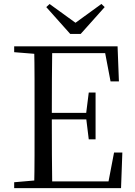

<svg xmlns="http://www.w3.org/2000/svg" viewBox="-20 -966 692 986"><path d="M234.7 -945.4 395.3 -829.1H340.2L500.8 -945.7L517.6 -929.6L394.5 -791.9H340.5L217.6 -929.6ZM52.8 0V-30.1L190.9 -42.1H202.2V0ZM155.3 0Q157.3 -83.6 157.4 -167.7Q157.5 -251.7 157.5 -336.8V-391.1Q157.5 -476.1 157.4 -560.4Q157.3 -644.8 155.3 -728H248.3Q247.1 -645.2 246.6 -559.4Q246.1 -473.5 246.1 -379.9V-357.6Q246.1 -257.3 246.6 -170.7Q247.1 -84.1 248.3 0ZM202.2 0V-34.3H576.6L532.4 -8.9L565.7 -182.5H608.3L601.6 0ZM202.2 -352.7V-386.4H442.5V-352.7ZM435.8 -250.4 422.2 -361.4V-382.4L435.8 -490.8H470.8V-250.4ZM52.8 -698V-728H202.2V-686.9H190.9ZM547.7 -548 514.8 -720.9 559.3 -693H202.2V-728H583.8L590.7 -548Z"/></svg>

Font: Noto Serif JP
Style: Regular
Weight: 200
Designer: Ryoko NISHIZUKA 西塚涼子 (kana & ideographs); Frank Grießhammer (Latin, Greek & Cyrillic); Wenlong ZHANG 张文龙 (bopomofo); San
Foundry: Adobe
Version: Version 2.001;hotconv 1.1.0;makeotfexe 2.6.0